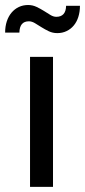

<svg xmlns="http://www.w3.org/2000/svg" viewBox="-42 -728 332 748"><path d="M164.5 -506.5V0H75V-506.5ZM177.5 -662.5Q195.5 -662.5 205.2 -673Q215 -683.5 215.5 -705.5H269.5Q269.5 -682 263.2 -662.2Q257 -642.5 245.2 -628.5Q233.5 -614.5 217.2 -606.8Q201 -599 181 -599Q163.5 -599 148.2 -606.2Q133 -613.5 119.5 -622Q106 -630.5 94 -637.8Q82 -645 70.5 -645Q34.5 -645 33.5 -601H-22Q-22 -625 -15.5 -644.8Q-9 -664.5 3 -678.8Q15 -693 31.5 -700.8Q48 -708.5 67.5 -708.5Q85 -708.5 100.2 -701.2Q115.5 -694 129 -685.5Q142.5 -677 154.2 -669.8Q166 -662.5 177.5 -662.5Z"/></svg>

Font: Lato
Style: Regular
Weight: 400
Designer: Lukasz Dziedzic with Adam Twardoch and Botio Nikoltchev
Foundry: tyPoland Lukasz Dziedzic
Version: Version 2.015; 2015-08-06; http://www.latofonts.com/